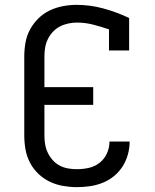

<svg xmlns="http://www.w3.org/2000/svg" viewBox="-20 -763 640 791"><path d="M297 8Q269 8 240 3Q211 -2 185 -14.5Q159 -27 138 -47Q117 -67 103.5 -93Q90 -119 85 -147.5Q80 -176 80 -205V-530Q80 -559 85 -587.5Q90 -616 103.5 -641Q117 -666 137.5 -686.5Q158 -707 184 -719.5Q210 -732 238.5 -737.5Q267 -743 295 -743Q352 -743 406.5 -728Q461 -713 512 -689V-555H429V-642Q397 -653 364 -661.5Q331 -670 297 -670Q279 -670 260.5 -666Q242 -662 226 -653.5Q210 -645 197.5 -631.5Q185 -618 177 -601.5Q169 -585 166 -567Q163 -549 163 -530V-404H364V-331H163V-205Q163 -186 166 -168Q169 -150 177 -133.5Q185 -117 197.5 -103Q210 -89 226.5 -80.5Q243 -72 261 -69Q279 -66 297 -66Q322 -66 346.5 -71.5Q371 -77 390.5 -92.5Q410 -108 420.5 -131Q431 -154 431 -179V-180H514V-178Q514 -152 506.5 -125.5Q499 -99 484.5 -76.5Q470 -54 449 -37Q428 -20 403 -10Q378 0 351 4Q324 8 297 8Z"/></svg>

Font: Nova Nerd Font
Style: Regular
Weight: 400
Designer: Belleve Invis
Foundry: Belleve Invis
Version: Version 24.1.4; ttfautohint (v1.8.4);Nerd Fonts 3.1.1